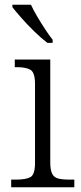

<svg xmlns="http://www.w3.org/2000/svg" viewBox="-20 -786 342 806"><path d="M27 0V-32H47Q90 -32 108.5 -43Q127 -54 127 -102V-433Q127 -481 108.5 -492.5Q90 -504 52 -504H42V-536H191V-105Q191 -72 199 -56.5Q207 -41 224.5 -36.5Q242 -32 272 -32H292V0ZM179 -606Q155 -624 125.5 -652.5Q96 -681 70.5 -710Q45 -739 32 -756V-766H110Q120 -744 136 -717Q152 -690 169 -664Q186 -638 201 -619V-606Z"/></svg>

Font: Noto Serif Malayalam Light
Style: Regular
Weight: 300
Designer: Indian type Foundry, Jelle Bosma, Monotype Design Team
Foundry: Monotype Imaging Inc.
Version: Version 2.104; ttfautohint (v1.8.4.7-5d5b)